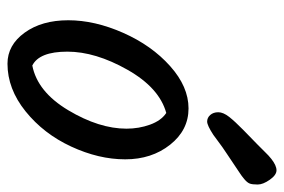

<svg xmlns="http://www.w3.org/2000/svg" viewBox="-146 -646 777 526"><g transform="rotate(90 243.0 -383.5)"><path d="M333 -341Q333 -375 322 -405.5Q311 -436 290 -450Q221 -431 171.5 -343.5Q122 -256 122 -179Q122 -102 160 -83Q232 -97 282.5 -181.5Q333 -266 333 -341ZM155 -15Q104 -15 70 -62Q36 -109 36 -181.5Q36 -254 70.5 -332Q105 -410 161.5 -460.5Q218 -511 277.5 -511Q337 -511 377 -460.5Q417 -410 417 -337.5Q417 -265 382 -189.5Q347 -114 285.5 -64.5Q224 -15 155 -15ZM416 -738Q434 -752 447 -752Q460 -752 473 -733.5Q486 -715 486 -700.5Q486 -686 483.5 -679Q481 -672 471.5 -664Q462 -656 454 -651Q420 -628 401 -615.5Q382 -603 369 -593Q356 -583 350 -579Q324 -562 313.5 -562Q303 -562 295.5 -570.5Q288 -579 288 -592.5Q288 -606 300.5 -622Q313 -638 337 -661.5Q361 -685 376 -699.5Q391 -714 398.5 -722Q406 -730 416 -738Z"/></g></svg>

Font: Kalam
Style: Regular
Weight: 400
Designer: Lipi Raval (Devanagari and Latin), Jonny Pinhorn (Latin)
Foundry: Indian Type Foundry
Version: Version 2.001;PS 1.0;hotconv 1.0.79;makeotf.lib2.5.61930; tt